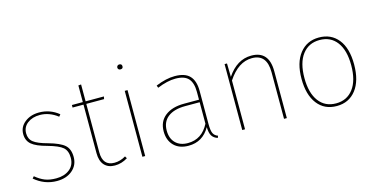

<svg xmlns="http://www.w3.org/2000/svg" viewBox="-73 -1087 2858 1460"><g transform="rotate(-15 1355.5 -357.0)"><path d="M229 -529Q315 -529 383 -474L370 -458Q304 -509 230 -509Q171 -509 132.5 -479.5Q94 -450 94 -401Q94 -356 125.5 -331Q157 -306 236 -285Q326 -260 361.5 -228.5Q397 -197 397 -134Q397 -70 350 -30Q303 10 228 10Q131 10 53 -56L66 -71Q103 -40 139.5 -25.5Q176 -11 228 -11Q292 -11 333 -43.5Q374 -76 374 -134Q374 -189 343 -216Q312 -243 226 -267Q142 -289 106.5 -319Q71 -349 71 -401Q71 -457 116.5 -493Q162 -529 229 -529Z M775 -37 785 -20Q737 10 684 10Q631 10 601.5 -22.5Q572 -55 572 -117V-499H486V-519H572V-650L594 -652V-519H738L734 -499H594V-118Q594 -11 686 -11Q732 -11 775 -37Z M924 0H902V-519H924ZM913 -724Q934 -724 934 -704Q934 -685 913 -685Q904 -685 898.5 -690.5Q893 -696 893 -704Q893 -712 898.5 -718Q904 -724 913 -724Z M1264 -11Q1375 -11 1430 -119V-288H1316Q1229 -288 1180.5 -251Q1132 -214 1132 -144Q1132 -82 1167.5 -46.5Q1203 -11 1264 -11ZM1452 -372V-110Q1452 -59 1462.5 -37Q1473 -15 1499 -6L1493 10Q1462 0 1448 -22.5Q1434 -45 1433 -91Q1376 10 1264 10Q1191 10 1149.5 -32Q1108 -74 1108 -144Q1108 -222 1163 -265Q1218 -308 1312 -308H1430V-370Q1430 -440 1399.5 -474.5Q1369 -509 1297 -509Q1234 -509 1154 -476L1147 -495Q1229 -529 1297 -529Q1378 -529 1415 -489.5Q1452 -450 1452 -372Z M1900 -529Q2039 -529 2039 -369V0H2017V-367Q2017 -509 1900 -509Q1792 -509 1710 -384V0H1688V-519H1707L1709 -413Q1787 -529 1900 -529Z M2432 -509Q2346 -509 2296.5 -444Q2247 -379 2247 -259Q2247 -142 2295.5 -76.5Q2344 -11 2431 -11Q2517 -11 2566.5 -76.5Q2616 -142 2616 -262Q2616 -380 2567.5 -444.5Q2519 -509 2432 -509ZM2432 -529Q2528 -529 2583.5 -459.5Q2639 -390 2639 -262Q2639 -134 2583 -62Q2527 10 2431 10Q2334 10 2279 -61.5Q2224 -133 2224 -259Q2224 -386 2280.5 -457.5Q2337 -529 2432 -529Z"/></g></svg>

Font: FiraSans
Style: Regular
Weight: 150
Designer: Carrois Corporate & Edenspiekermann AG
Foundry: Carrois Corporate GbR & Edenspiekermann AG
Version: Version 3.106;PS 003.106;hotconv 1.0.70;makeotf.lib2.5.58329